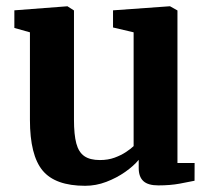

<svg xmlns="http://www.w3.org/2000/svg" viewBox="-20 -588 682 619"><path d="M490.4 9.7Q457.2 9.7 442.2 -4.2Q427.2 -18.1 427.2 -46.2V-72.7Q410.9 -52.9 383.4 -33.6Q356 -14.4 322.7 -1.7Q289.4 11 254.5 11Q158.1 11 117.3 -38.3Q76.5 -87.6 76.5 -201.6V-483.8L26.3 -497.9V-554.7L196.5 -567.7H197.5L218.5 -554.3V-201.8Q218.5 -154.1 226 -125.7Q233.5 -97.4 251.8 -84.7Q270 -72 302.2 -72Q328.2 -72 349.1 -79.6Q369.9 -87.2 385.6 -97.5Q401.2 -107.8 410.8 -116.9V-483.8L344.4 -499.4V-554.7L525.9 -567.7H528.3L552.1 -554.3V-62.4H607.4L607.2 -5.3Q589.2 -1.5 559.1 4.1Q529 9.7 490.4 9.7Z"/></svg>

Font: Merriweather Light
Style: Regular
Weight: 300
Designer: Eben Sorkin
Foundry: Eben Sorkin
Version: Version 2.100